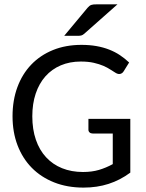

<svg xmlns="http://www.w3.org/2000/svg" viewBox="-20 -855 671 882"><path d="M37.6 0ZM578.6 -62Q531.7 -27.3 478.8 -10.3Q425.8 6.8 363.8 6.8Q289.1 6.8 228.8 -17.1Q168.5 -41 126 -84.2Q83.5 -127.4 60.5 -187.7Q37.6 -248 37.6 -320.8Q37.6 -394 59.8 -454.3Q82 -514.6 123.3 -557.9Q164.6 -601.1 223.1 -625Q281.7 -648.9 354.5 -648.9Q391.6 -648.9 423.1 -643.3Q454.6 -637.7 481.4 -627.2Q508.3 -616.7 531 -601.6Q553.7 -586.4 573.2 -567.9L548.3 -527.8Q542.5 -518.1 532.7 -515.6Q522.9 -513.2 511.7 -520Q500.5 -526.4 487.1 -535.4Q473.6 -544.4 455.1 -552.5Q436.5 -560.5 411.1 -566.4Q385.7 -572.3 351.1 -572.3Q300.3 -572.3 259 -554.7Q217.8 -537.1 188.7 -504.4Q159.7 -471.7 144 -425Q128.4 -378.4 128.4 -320.8Q128.4 -260.7 144.8 -213.1Q161.1 -165.5 191.7 -132.6Q222.2 -99.6 265.1 -82.3Q308.1 -64.9 361.3 -64.9Q402.3 -64.9 434.6 -74.5Q466.8 -84 498 -101.1V-241.7H405.8Q397 -241.7 391.6 -246.6Q386.2 -251.5 386.2 -258.8V-309.1H578.6V-62ZM519.5 -835 366.7 -699.7Q359.4 -693.4 352.8 -691.9Q346.2 -690.4 336.4 -690.4H274.9L382.3 -819.3Q386.7 -824.2 390.6 -827.4Q394.5 -830.6 399.2 -832.3Q403.8 -834 409.4 -834.5Q415 -835 422.9 -835Z"/></svg>

Font: Carlito
Style: Regular
Weight: 400
Designer: Lukasz Dziedzic
Foundry: tyPoland Lukasz Dziedzic
Version: Version 1.104